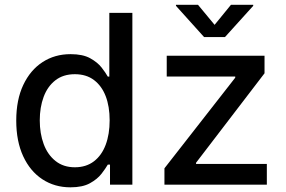

<svg xmlns="http://www.w3.org/2000/svg" viewBox="-20 -782 1211 813"><path d="M278.3 11.2Q211.4 11.2 159.4 -22.9Q107.4 -57.1 78.1 -120.6Q48.8 -184.1 48.8 -271.5Q48.8 -359.4 78.6 -422.4Q108.4 -485.4 160.2 -519Q211.9 -552.7 278.8 -552.7Q330.6 -552.7 361.8 -535.4Q393.1 -518.1 410.4 -495.8Q427.7 -473.6 436.5 -457.5H442.9V-727.5H540.5V0H445.8V-85H436.5Q427.2 -68.8 409.7 -46.1Q392.1 -23.4 360.8 -6.1Q329.6 11.2 278.3 11.2ZM296.9 -73.7Q344.7 -73.7 377.7 -98.9Q410.6 -124 427.5 -168.9Q444.3 -213.9 444.3 -272.5Q444.3 -331.1 427.5 -374.8Q410.6 -418.5 377.9 -443.1Q345.2 -467.8 296.9 -467.8Q247.6 -467.8 214.4 -441.9Q181.2 -416 164.8 -371.8Q148.4 -327.6 148.4 -272.5Q148.4 -216.8 165 -171.9Q181.6 -127 215.1 -100.3Q248.5 -73.7 296.9 -73.7ZM676.3 0V-69.3L976.1 -453.1V-458H686V-545.9H1100.1V-471.7L810.1 -92.8V-87.9H1109.9V0ZM818.4 -761.7 888.7 -676.8 958 -761.7H1052.2V-757.3L932.6 -625H844.2L725.1 -757.3V-761.7Z"/></svg>

Font: Inter Cardless
Style: Regular
Weight: 400
Designer: Rasmus Andersson
Foundry: rsms
Version: Version 4.001;git-9221beed3